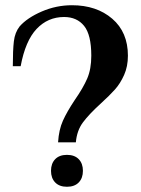

<svg xmlns="http://www.w3.org/2000/svg" viewBox="-20 -700 538 734"><path d="M266 -318Q298 -364 313.5 -400Q329 -436 329 -487Q329 -567 301.5 -601Q274 -635 225 -635Q163 -635 120 -589.5Q77 -544 59 -447H29Q29 -508 33 -542Q37 -576 55 -599Q84 -632 139.5 -656Q195 -680 255 -680Q349 -680 409 -628.5Q469 -577 469 -487Q469 -446 454.5 -413.5Q440 -381 420 -358.5Q400 -336 365 -304Q320 -263 297 -232Q274 -201 270 -156H202Q205 -204 220.5 -238.5Q236 -273 266 -318ZM175 -47Q175 -75 191 -91.5Q207 -108 236 -108Q265 -108 281 -91.5Q297 -75 297 -47Q297 -19 281 -2.5Q265 14 236 14Q207 14 191 -2.5Q175 -19 175 -47Z"/></svg>

Font: Philosopher
Style: Bold
Weight: 700
Designer: Jovanny Lemonad
Foundry: Jovanny Lemonad
Version: Version 2.000